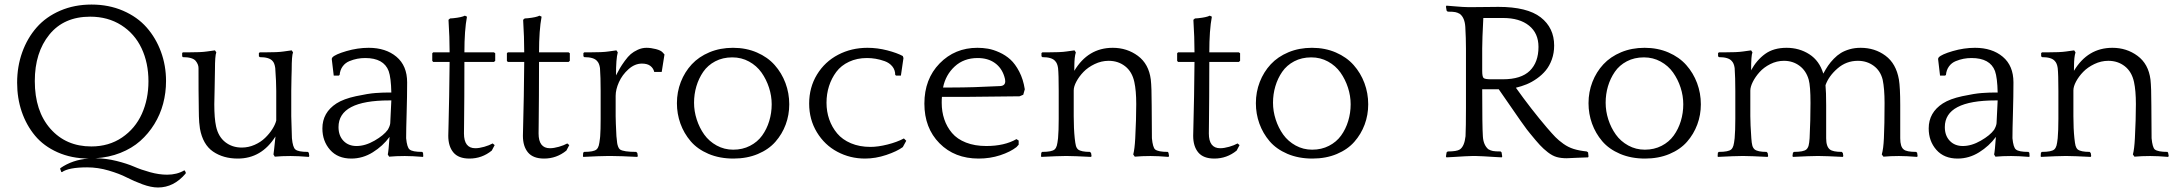

<svg xmlns="http://www.w3.org/2000/svg" viewBox="-20 -685 9555 843"><path d="M381.8 -665Q457.5 -665 520.3 -637.9Q583 -610.8 623.8 -564.5Q664.6 -518.1 686.8 -457.5Q709 -397 709 -329.1Q709 -277.8 696.3 -230Q683.6 -182.1 657.7 -140.1Q631.8 -98.1 595.5 -65.9Q559.1 -33.7 508.5 -13.7Q458 6.3 398.9 9.8Q445.8 10.3 491.7 21.7Q537.6 33.2 568.4 46.6Q599.1 60.1 638.7 71Q678.2 82 713.9 82Q756.8 82 789.1 63L792 64.9L795.9 73.2L794.9 77.1Q743.2 138.2 673.8 138.2Q643.6 138.2 605.7 124.3Q567.9 110.4 536.1 94Q504.4 77.6 457 63.7Q409.7 49.8 362.8 49.8Q281.2 49.8 252 70.8L249 69.8L244.1 56.2L245.1 53.2Q298.8 16.1 369.1 11.2Q293.5 10.7 232.7 -16.4Q171.9 -43.5 133.8 -89.4Q95.7 -135.3 75.4 -194.6Q55.2 -253.9 55.2 -321.8Q55.2 -393.1 77.6 -455.6Q100.1 -518.1 141.1 -564.7Q182.1 -611.3 244.4 -638.2Q306.6 -665 381.8 -665ZM380.9 -42Q458 -42 515.9 -81.3Q573.7 -120.6 602.8 -185.1Q631.8 -249.5 631.8 -328.1Q631.8 -408.7 601.6 -472.9Q571.3 -537.1 512.5 -574.5Q453.6 -611.8 376 -611.8Q260.7 -611.8 196.8 -533.2Q132.8 -454.6 132.8 -329.1Q132.8 -197.3 201.4 -119.6Q270 -42 380.9 -42Z M1186.5 2.9 1180.7 -6.8Q1182.1 -12.7 1189.5 -85.9Q1128.4 11.2 1023.9 11.2Q960.4 11.2 915.5 -19.5Q870.6 -50.3 857.9 -120.1Q856 -132.3 854.7 -147.5Q853.5 -162.6 853.3 -173.8Q853 -185.1 852.8 -203.9Q852.5 -222.7 852.5 -231.9Q851.6 -267.1 851.6 -386.2Q851.6 -402.3 838.9 -418Q824.7 -434.1 782.7 -434.1L779.8 -438V-452.1L782.7 -455.1H800.8Q863.8 -455.1 888.7 -459L923.8 -463.9L929.7 -455.1Q923.8 -441.4 923.8 -377.9Q923.8 -354.5 922.4 -299.3Q920.9 -244.1 920.9 -227.1Q920.9 -165.5 928.7 -129.9Q938.5 -85 969 -61Q999.5 -37.1 1041.5 -37.1Q1070.8 -37.1 1097.9 -49.1Q1125 -61 1144 -79.6Q1163.1 -98.1 1175.8 -118.2Q1188.5 -138.2 1192.9 -155.8V-286.1Q1192.9 -325.7 1188.5 -386.2Q1185.5 -408.2 1176.8 -417Q1162.6 -434.1 1120.6 -434.1L1116.7 -438V-452.1L1120.6 -455.1H1138.7Q1201.7 -455.1 1225.6 -459L1260.7 -463.9L1266.6 -455.1Q1260.7 -441.4 1260.7 -377.9Q1260.7 -371.6 1259.8 -346.2Q1258.8 -320.8 1258.8 -287.1V-174.8Q1258.8 -161.6 1261.7 -78.1Q1265.6 -37.6 1276.9 -28.8Q1289.1 -18.1 1331.5 -18.1L1335.9 -14.2L1337.9 0L1335.9 3.9Q1288.1 0 1255.9 0Q1217.8 0 1186.5 2.9Z M1688.5 2.9 1682.6 -6.8Q1686 -21 1690.4 -84Q1661.1 -43.9 1616.9 -16.4Q1572.8 11.2 1522.5 11.2Q1462.9 11.2 1429.2 -27.1Q1395.5 -65.4 1395.5 -121.1Q1395.5 -190.9 1457.5 -231Q1488.8 -251 1543 -262.7Q1597.2 -274.4 1629.2 -276.6Q1661.1 -278.8 1684.6 -278.8H1698.2Q1696.8 -344.2 1686.5 -373Q1665 -430.2 1583.5 -430.2Q1565.4 -430.2 1548.6 -427Q1531.7 -423.8 1513.9 -416.5Q1496.1 -409.2 1484.6 -393.6Q1473.1 -377.9 1471.2 -356L1467.3 -353H1445.3L1436.5 -426.8L1439.5 -433.1Q1451.7 -446.3 1501 -460.7Q1550.3 -475.1 1598.6 -475.1Q1673.8 -475.1 1720.7 -435.8Q1767.6 -396.5 1767.6 -323.2Q1767.6 -262.7 1765.4 -188.7Q1763.2 -114.7 1763.2 -78.1Q1767.1 -37.6 1778.3 -28.8Q1790.5 -18.1 1833.5 -18.1L1837.4 -14.2L1838.4 0L1837.4 3.9Q1789.6 0 1757.3 0Q1719.7 0 1688.5 2.9ZM1682.6 -115.2Q1692.4 -132.3 1693.4 -144L1698.2 -244.1H1689.5Q1466.3 -244.1 1466.3 -127Q1466.3 -89.4 1488 -66.7Q1509.8 -43.9 1545.4 -43.9Q1583.5 -43.9 1624.3 -67.4Q1665 -90.8 1682.6 -115.2Z M2154.3 -418 2148.9 -413.1H2019Q2019 -336.9 2018.6 -262.5Q2018.1 -188 2017.6 -144.5Q2017.1 -101.1 2017.1 -99.1Q2017.1 -34.2 2066.9 -34.2Q2084 -34.2 2106.2 -40.5Q2128.4 -46.9 2143.1 -55.2L2151.9 -47.9L2139.2 -23.9Q2096.2 11.2 2041 11.2Q1993.2 11.2 1970.7 -15.6Q1948.2 -42.5 1948.2 -88.9Q1948.2 -96.2 1949.5 -141.6Q1950.7 -187 1952.1 -262.5Q1953.6 -337.9 1954.1 -413.1H1881.8L1877.9 -418V-451.2L1881.8 -455.1H1954.1Q1954.1 -521.5 1949.2 -598.1L1956.1 -604L1970.2 -605Q2007.3 -608.9 2021 -616.2L2030.3 -611.8Q2019 -552.2 2019 -455.1H2148.9L2154.3 -451.2Z M2481.9 -418 2476.6 -413.1H2346.7Q2346.7 -336.9 2346.2 -262.5Q2345.7 -188 2345.2 -144.5Q2344.7 -101.1 2344.7 -99.1Q2344.7 -34.2 2394.5 -34.2Q2411.6 -34.2 2433.8 -40.5Q2456.1 -46.9 2470.7 -55.2L2479.5 -47.9L2466.8 -23.9Q2423.8 11.2 2368.7 11.2Q2320.8 11.2 2298.3 -15.6Q2275.9 -42.5 2275.9 -88.9Q2275.9 -96.2 2277.1 -141.6Q2278.3 -187 2279.8 -262.5Q2281.2 -337.9 2281.7 -413.1H2209.5L2205.6 -418V-451.2L2209.5 -455.1H2281.7Q2281.7 -521.5 2276.9 -598.1L2283.7 -604L2297.9 -605Q2335 -608.9 2348.6 -616.2L2357.9 -611.8Q2346.7 -552.2 2346.7 -455.1H2476.6L2481.9 -451.2Z M2541.5 -438V-452.1L2545.4 -455.1H2563.5Q2626.5 -455.1 2651.4 -459L2686.5 -463.9L2692.4 -455.1Q2684.6 -427.2 2684.6 -354Q2695.8 -375 2702.4 -386.5Q2709 -397.9 2723.1 -417.5Q2737.3 -437 2749.5 -447.5Q2761.7 -458 2780.3 -466.6Q2798.8 -475.1 2818.4 -475.1Q2837.9 -475.1 2859.6 -469.5Q2881.3 -463.9 2889.2 -455.1L2897.5 -445.8L2885.3 -369.1H2852.5Q2849.1 -384.8 2835.9 -395.3Q2822.8 -405.8 2798.3 -405.8Q2767.1 -405.8 2739.5 -381.1Q2711.9 -356.4 2697.5 -324.2Q2683.1 -292 2683.1 -264.2V-174.8Q2683.1 -153.3 2686.5 -86.9L2687.5 -78.1Q2689 -63.5 2689.7 -57.4Q2690.4 -51.3 2693.6 -42Q2696.8 -32.7 2702.1 -28.8Q2717.8 -18.1 2773.4 -18.1L2778.3 -13.2L2780.3 0L2778.3 3.9Q2702.1 0 2668.5 0H2644.5Q2616.7 0 2540.5 3.9L2539.6 0L2540.5 -14.2L2544.4 -18.1Q2586.9 -18.1 2599.1 -28.8Q2606 -35.2 2608.9 -45.7Q2611.8 -56.2 2614.3 -78.1L2615.2 -86.9Q2617.2 -113.3 2617.2 -163.1V-286.1Q2617.2 -345.7 2614.3 -386.2Q2611.3 -407.2 2601.6 -417Q2587.4 -434.1 2545.4 -434.1Z M3198.2 -475.1Q3255.9 -475.1 3303.2 -454.6Q3350.6 -434.1 3381.3 -399.4Q3412.1 -364.7 3428.7 -320.3Q3445.3 -275.9 3445.3 -227.1Q3445.3 -180.2 3429.7 -138.2Q3414.1 -96.2 3384.5 -62.5Q3355 -28.8 3307.4 -8.8Q3259.8 11.2 3200.2 11.2Q3139.2 11.2 3090.6 -9.5Q3042 -30.3 3012.5 -64.9Q2982.9 -99.6 2967.5 -142.3Q2952.1 -185.1 2952.1 -231.9Q2952.1 -281.2 2969.2 -325.2Q2986.3 -369.1 3017.3 -402.6Q3048.3 -436 3095.2 -455.6Q3142.1 -475.1 3198.2 -475.1ZM3199.2 -27.8Q3240.2 -27.8 3272.9 -44.7Q3305.7 -61.5 3326.2 -89.8Q3346.7 -118.2 3357.4 -153.6Q3368.2 -189 3368.2 -227.1Q3368.2 -264.2 3356.4 -300.3Q3344.7 -336.4 3323.5 -366.5Q3302.2 -396.5 3268.8 -414.8Q3235.4 -433.1 3195.3 -433.1Q3153.3 -433.1 3120.4 -415.8Q3087.4 -398.4 3067.6 -369.6Q3047.9 -340.8 3037.6 -306.2Q3027.3 -271.5 3027.3 -233.9Q3027.3 -196.8 3039.1 -160.4Q3050.8 -124 3072 -94.2Q3093.3 -64.5 3126.7 -46.1Q3160.2 -27.8 3199.2 -27.8Z M3935.5 -353H3914.6L3910.6 -356Q3910.6 -377.9 3897.7 -393.6Q3884.8 -409.2 3864.3 -416.5Q3843.8 -423.8 3824.7 -427Q3805.7 -430.2 3786.6 -430.2Q3742.7 -430.2 3707.8 -413.8Q3672.9 -397.5 3651.9 -369.4Q3630.9 -341.3 3619.9 -306.9Q3608.9 -272.5 3608.9 -233.9Q3608.9 -195.3 3620.8 -160.9Q3632.8 -126.5 3655.8 -99.1Q3678.7 -71.8 3716.3 -55.9Q3753.9 -40 3801.8 -40Q3835 -40 3876.7 -50.5Q3918.5 -61 3948.7 -77.1L3959 -66.9L3943.8 -39.1Q3918.5 -20.5 3871.3 -4.6Q3824.2 11.2 3777.8 11.2Q3712.4 11.2 3656.5 -18.6Q3600.6 -48.3 3566.7 -104.2Q3532.7 -160.2 3532.7 -230Q3532.7 -301.3 3567.1 -357.7Q3601.6 -414.1 3659.9 -444.6Q3718.3 -475.1 3788.6 -475.1Q3832 -475.1 3875.5 -463.9Q3918.9 -452.6 3943.8 -439L3946.8 -430.2Z M4479.5 -293 4472.7 -269 4456.5 -262.2Q4420.9 -262.2 4345.7 -261Q4270.5 -259.8 4233.9 -259.8H4115.7Q4114.7 -251 4114.7 -233.9Q4114.7 -194.8 4126 -161.4Q4137.2 -127.9 4159.9 -101.1Q4182.6 -74.2 4221.2 -59.1Q4259.8 -43.9 4310.5 -43.9Q4390.1 -43.9 4442.9 -74.2L4452.6 -67.9V-49.8L4442.9 -39.1Q4416 -18.1 4371.6 -3.4Q4327.1 11.2 4276.9 11.2Q4171.4 11.2 4105 -55.9Q4038.6 -123 4038.6 -230Q4038.6 -337.9 4105.5 -406.5Q4172.4 -475.1 4271.5 -475.1Q4294.9 -475.1 4317.9 -471.2Q4340.8 -467.3 4367.9 -455.1Q4395 -442.9 4416.3 -423.6Q4437.5 -404.3 4455.1 -370.6Q4472.7 -336.9 4479.5 -293ZM4272.5 -430.2Q4211.9 -430.2 4171.9 -393.3Q4131.8 -356.4 4120.6 -300.8H4159.7Q4251 -300.8 4371.6 -307.1Q4393.6 -308.6 4393.6 -328.1Q4393.6 -337.4 4389.6 -349.1Q4377.9 -387.2 4347.7 -408.7Q4317.4 -430.2 4272.5 -430.2Z M4772.5 0 4770.5 3.9Q4694.3 0 4668.5 0H4654.8Q4627.9 0 4551.8 3.9L4550.8 0L4551.8 -14.2L4555.7 -18.1Q4598.1 -18.1 4610.4 -28.8Q4617.2 -35.2 4620.1 -45.7Q4623 -56.2 4625.5 -78.1Q4628.4 -111.3 4628.4 -163.1V-286.1Q4628.4 -359.4 4625.5 -386.2Q4622.6 -407.2 4612.8 -417Q4598.6 -434.1 4556.6 -434.1L4552.7 -438V-452.1L4556.6 -455.1H4574.7Q4637.7 -455.1 4662.6 -459L4697.8 -463.9L4703.6 -455.1Q4700.2 -443.8 4698.7 -429.9Q4697.3 -416 4697 -396.2Q4696.8 -376.5 4696.8 -374Q4757.3 -475.1 4865.7 -475.1Q4928.2 -475.1 4976.1 -439.7Q5023.9 -404.3 5032.7 -335.9Q5036.6 -300.8 5036.6 -223.1Q5036.6 -199.2 5037.1 -150.6Q5037.6 -102.1 5037.6 -78.1Q5041.5 -37.6 5051.8 -28.8Q5065.4 -18.1 5107.4 -18.1L5110.4 -14.2L5112.8 0L5110.4 3.9Q5064.5 0 5031.7 0Q4994.1 0 4962.4 2.9L4955.6 -6.8Q4961.9 -29.8 4964.4 -78.1Q4968.8 -161.1 4968.8 -228Q4968.8 -287.1 4960.4 -325.2Q4950.7 -370.1 4920.2 -394Q4889.6 -418 4847.7 -418Q4815.9 -418 4786.4 -403.8Q4756.8 -389.6 4737.3 -369.4Q4717.8 -349.1 4706.1 -327.1Q4694.3 -305.2 4694.3 -288.1V-174.8Q4694.3 -120.1 4698.7 -78.1Q4701.2 -55.2 4703.9 -45.2Q4706.5 -35.2 4713.4 -28.8Q4727.1 -18.1 4765.6 -18.1L4770.5 -13.2Z M5424.8 -418 5419.4 -413.1H5289.6Q5289.6 -336.9 5289.1 -262.5Q5288.6 -188 5288.1 -144.5Q5287.6 -101.1 5287.6 -99.1Q5287.6 -34.2 5337.4 -34.2Q5354.5 -34.2 5376.7 -40.5Q5398.9 -46.9 5413.6 -55.2L5422.4 -47.9L5409.7 -23.9Q5366.7 11.2 5311.5 11.2Q5263.7 11.2 5241.2 -15.6Q5218.8 -42.5 5218.8 -88.9Q5218.8 -96.2 5220 -141.6Q5221.2 -187 5222.7 -262.5Q5224.1 -337.9 5224.6 -413.1H5152.3L5148.4 -418V-451.2L5152.3 -455.1H5224.6Q5224.6 -521.5 5219.7 -598.1L5226.6 -604L5240.7 -605Q5277.8 -608.9 5291.5 -616.2L5300.8 -611.8Q5289.6 -552.2 5289.6 -455.1H5419.4L5424.8 -451.2Z M5740.2 -475.1Q5797.9 -475.1 5845.2 -454.6Q5892.6 -434.1 5923.3 -399.4Q5954.1 -364.7 5970.7 -320.3Q5987.3 -275.9 5987.3 -227.1Q5987.3 -180.2 5971.7 -138.2Q5956.1 -96.2 5926.5 -62.5Q5897 -28.8 5849.4 -8.8Q5801.8 11.2 5742.2 11.2Q5681.2 11.2 5632.6 -9.5Q5584 -30.3 5554.4 -64.9Q5524.9 -99.6 5509.5 -142.3Q5494.1 -185.1 5494.1 -231.9Q5494.1 -281.2 5511.2 -325.2Q5528.3 -369.1 5559.3 -402.6Q5590.3 -436 5637.2 -455.6Q5684.1 -475.1 5740.2 -475.1ZM5741.2 -27.8Q5782.2 -27.8 5814.9 -44.7Q5847.7 -61.5 5868.2 -89.8Q5888.7 -118.2 5899.4 -153.6Q5910.2 -189 5910.2 -227.1Q5910.2 -264.2 5898.4 -300.3Q5886.7 -336.4 5865.5 -366.5Q5844.2 -396.5 5810.8 -414.8Q5777.3 -433.1 5737.3 -433.1Q5695.3 -433.1 5662.4 -415.8Q5629.4 -398.4 5609.6 -369.6Q5589.8 -340.8 5579.6 -306.2Q5569.3 -271.5 5569.3 -233.9Q5569.3 -196.8 5581.1 -160.4Q5592.8 -124 5614 -94.2Q5635.3 -64.5 5668.7 -46.1Q5702.1 -27.8 5741.2 -27.8Z M6575.7 2 6573.7 5.9Q6568.8 5.9 6542.2 4.2Q6515.6 2.4 6492.7 1.2Q6469.7 0 6461.4 0H6442.9Q6434.6 0 6411.6 1.2Q6388.7 2.4 6362.1 4.2Q6335.4 5.9 6330.6 5.9L6328.6 2L6331.5 -16.1L6336.4 -20Q6376 -20 6389.6 -28.8Q6409.7 -42.5 6414.6 -86.9Q6416.5 -127 6416.5 -210.9V-471.2Q6416.5 -517.1 6413.6 -566.9Q6411.1 -607.4 6389.6 -624Q6379.4 -629.9 6369.6 -631.8Q6359.9 -633.8 6336.4 -633.8L6331.5 -638.2L6328.6 -655.8L6330.6 -660.2Q6333.5 -660.2 6369.9 -657Q6406.2 -653.8 6422.9 -653.8H6458.5Q6474.1 -653.8 6512 -654.3Q6549.8 -654.8 6558.6 -654.8Q6685.5 -654.8 6744.6 -608.9Q6803.7 -563 6803.7 -484.9Q6803.7 -452.1 6793.5 -423.8Q6783.2 -395.5 6766.8 -375.7Q6750.5 -356 6728 -340.1Q6705.6 -324.2 6682.9 -314.9Q6660.2 -305.7 6635.7 -299.8Q6702.1 -206.5 6771.5 -125Q6795.4 -97.2 6809.3 -83Q6823.2 -68.8 6844.2 -53.7Q6865.2 -38.6 6889.4 -31Q6913.6 -23.4 6946.8 -20L6952.6 -16.1L6954.6 2L6952.6 5.9Q6937 5.9 6902.8 7.8Q6868.7 9.8 6858.9 9.8Q6833.5 9.8 6814.7 4.4Q6795.9 -1 6776.4 -16.1Q6756.8 -31.2 6741 -48.3Q6725.1 -65.4 6697.8 -99.1Q6683.1 -113.8 6560.5 -293H6487.8Q6487.8 -128.9 6490.7 -86.9Q6492.7 -48.8 6514.6 -29.8Q6524.9 -23.9 6534.9 -22Q6544.9 -20 6568.8 -20L6572.8 -16.1ZM6525.9 -336.9H6578.6Q6658.7 -336.9 6696.8 -374.3Q6734.9 -411.6 6734.9 -479Q6734.9 -539.1 6693.4 -572.5Q6651.9 -606 6579.6 -606H6492.7Q6487.8 -510.7 6487.8 -472.2V-374Q6487.8 -348.1 6493.9 -342.5Q6500 -336.9 6525.9 -336.9Z M7200.7 -475.1Q7258.3 -475.1 7305.7 -454.6Q7353 -434.1 7383.8 -399.4Q7414.6 -364.7 7431.2 -320.3Q7447.8 -275.9 7447.8 -227.1Q7447.8 -180.2 7432.1 -138.2Q7416.5 -96.2 7387 -62.5Q7357.4 -28.8 7309.8 -8.8Q7262.2 11.2 7202.6 11.2Q7141.6 11.2 7093 -9.5Q7044.4 -30.3 7014.9 -64.9Q6985.4 -99.6 6970 -142.3Q6954.6 -185.1 6954.6 -231.9Q6954.6 -281.2 6971.7 -325.2Q6988.8 -369.1 7019.8 -402.6Q7050.8 -436 7097.7 -455.6Q7144.5 -475.1 7200.7 -475.1ZM7201.7 -27.8Q7242.7 -27.8 7275.4 -44.7Q7308.1 -61.5 7328.6 -89.8Q7349.1 -118.2 7359.9 -153.6Q7370.6 -189 7370.6 -227.1Q7370.6 -264.2 7358.9 -300.3Q7347.2 -336.4 7325.9 -366.5Q7304.7 -396.5 7271.2 -414.8Q7237.8 -433.1 7197.8 -433.1Q7155.8 -433.1 7122.8 -415.8Q7089.8 -398.4 7070.1 -369.6Q7050.3 -340.8 7040 -306.2Q7029.8 -271.5 7029.8 -233.9Q7029.8 -196.8 7041.5 -160.4Q7053.2 -124 7074.5 -94.2Q7095.7 -64.5 7129.2 -46.1Q7162.6 -27.8 7201.7 -27.8Z M7523.4 -438V-452.1L7527.3 -455.1H7545.4Q7608.4 -455.1 7633.3 -459L7668.5 -463.9L7674.3 -455.1Q7668.5 -441.4 7668.5 -377.9Q7668.5 -377.4 7668 -376.5Q7667.5 -375.5 7667.5 -375Q7692.9 -421.4 7730 -448.2Q7767.1 -475.1 7824.2 -475.1Q7879.9 -475.1 7924.1 -446.8Q7968.3 -418.5 7985.4 -361.8Q7996.1 -381.3 8006.3 -396.5Q8016.6 -411.6 8031.5 -427Q8046.4 -442.4 8062.7 -452.4Q8079.1 -462.4 8101.3 -468.8Q8123.5 -475.1 8149.4 -475.1Q8211.9 -475.1 8258.5 -440.4Q8305.2 -405.8 8317.4 -335.9Q8323.2 -300.8 8323.2 -223.1V-78.1Q8323.2 -40.5 8338.4 -28.8Q8350.6 -18.1 8393.1 -18.1L8397.5 -14.2L8399.4 0L8397.5 3.9Q8349.6 0 8317.4 0Q8281.2 0 8249.5 2.9L8242.2 -6.8Q8249.5 -31.7 8251.5 -78.1Q8254.4 -136.7 8254.4 -232.9Q8254.4 -295.4 8246.1 -335Q8236.3 -374.5 8206.5 -396.2Q8176.8 -418 8137.2 -418Q8086.4 -418 8047.9 -384.5Q8009.3 -351.1 7995.1 -311Q7998 -282.2 7998 -223.1V-78.1Q7998 -41.5 8014.2 -28.8Q8027.8 -18.1 8066.4 -18.1L8071.3 -13.2L8073.2 0L8071.3 3.9Q7995.1 0 7969.2 0H7955.1Q7928.2 0 7852.1 3.9L7850.1 0L7852.1 -14.2L7856.4 -18.1Q7898.9 -18.1 7911.1 -28.8Q7918 -35.2 7920.9 -45.9Q7923.8 -56.6 7925.3 -78.1Q7929.2 -156.2 7929.2 -232.9Q7929.2 -307.1 7921.4 -335Q7910.2 -374.5 7880.9 -396.2Q7851.6 -418 7812.5 -418Q7781.2 -418 7752.7 -403.6Q7724.1 -389.2 7705.6 -368.4Q7687 -347.7 7676 -325.7Q7665 -303.7 7665 -287.1V-174.8Q7665 -140.6 7669.4 -78.1Q7670.9 -56.6 7673.8 -45.9Q7676.8 -35.2 7684.1 -28.8Q7697.8 -18.1 7736.3 -18.1L7741.2 -13.2L7743.2 0L7741.2 3.9Q7665 0 7639.2 0H7625.5Q7598.6 0 7522.5 3.9L7521.5 0L7522.5 -14.2L7526.4 -18.1Q7568.8 -18.1 7581.1 -28.8Q7587.9 -35.2 7590.8 -45.7Q7593.8 -56.2 7596.2 -78.1Q7599.1 -111.3 7599.1 -163.1V-286.1Q7599.1 -345.7 7596.2 -386.2Q7593.3 -407.2 7583.5 -417Q7569.3 -434.1 7527.3 -434.1Z M8741.2 2.9 8735.4 -6.8Q8738.8 -21 8743.2 -84Q8713.9 -43.9 8669.7 -16.4Q8625.5 11.2 8575.2 11.2Q8515.6 11.2 8481.9 -27.1Q8448.2 -65.4 8448.2 -121.1Q8448.2 -190.9 8510.3 -231Q8541.5 -251 8595.7 -262.7Q8649.9 -274.4 8681.9 -276.6Q8713.9 -278.8 8737.3 -278.8H8751Q8749.5 -344.2 8739.3 -373Q8717.8 -430.2 8636.2 -430.2Q8618.2 -430.2 8601.3 -427Q8584.5 -423.8 8566.7 -416.5Q8548.8 -409.2 8537.4 -393.6Q8525.9 -377.9 8523.9 -356L8520 -353H8498L8489.3 -426.8L8492.2 -433.1Q8504.4 -446.3 8553.7 -460.7Q8603 -475.1 8651.4 -475.1Q8726.6 -475.1 8773.4 -435.8Q8820.3 -396.5 8820.3 -323.2Q8820.3 -262.7 8818.1 -188.7Q8815.9 -114.7 8815.9 -78.1Q8819.8 -37.6 8831.1 -28.8Q8843.3 -18.1 8886.2 -18.1L8890.1 -14.2L8891.1 0L8890.1 3.9Q8842.3 0 8810.1 0Q8772.5 0 8741.2 2.9ZM8735.4 -115.2Q8745.1 -132.3 8746.1 -144L8751 -244.1H8742.2Q8519 -244.1 8519 -127Q8519 -89.4 8540.8 -66.7Q8562.5 -43.9 8598.1 -43.9Q8636.2 -43.9 8677 -67.4Q8717.8 -90.8 8735.4 -115.2Z M9161.6 0 9159.7 3.9Q9083.5 0 9057.6 0H9043.9Q9017.1 0 8940.9 3.9L8939.9 0L8940.9 -14.2L8944.8 -18.1Q8987.3 -18.1 8999.5 -28.8Q9006.3 -35.2 9009.3 -45.7Q9012.2 -56.2 9014.6 -78.1Q9017.6 -111.3 9017.6 -163.1V-286.1Q9017.6 -359.4 9014.6 -386.2Q9011.7 -407.2 9002 -417Q8987.8 -434.1 8945.8 -434.1L8941.9 -438V-452.1L8945.8 -455.1H8963.9Q9026.9 -455.1 9051.8 -459L9086.9 -463.9L9092.8 -455.1Q9089.4 -443.8 9087.9 -429.9Q9086.4 -416 9086.2 -396.2Q9085.9 -376.5 9085.9 -374Q9146.5 -475.1 9254.9 -475.1Q9317.4 -475.1 9365.2 -439.7Q9413.1 -404.3 9421.9 -335.9Q9425.8 -300.8 9425.8 -223.1Q9425.8 -199.2 9426.3 -150.6Q9426.8 -102.1 9426.8 -78.1Q9430.7 -37.6 9440.9 -28.8Q9454.6 -18.1 9496.6 -18.1L9499.5 -14.2L9502 0L9499.5 3.9Q9453.6 0 9420.9 0Q9383.3 0 9351.6 2.9L9344.7 -6.8Q9351.1 -29.8 9353.5 -78.1Q9357.9 -161.1 9357.9 -228Q9357.9 -287.1 9349.6 -325.2Q9339.8 -370.1 9309.3 -394Q9278.8 -418 9236.8 -418Q9205.1 -418 9175.5 -403.8Q9146 -389.6 9126.5 -369.4Q9106.9 -349.1 9095.2 -327.1Q9083.5 -305.2 9083.5 -288.1V-174.8Q9083.5 -120.1 9087.9 -78.1Q9090.3 -55.2 9093 -45.2Q9095.7 -35.2 9102.5 -28.8Q9116.2 -18.1 9154.8 -18.1L9159.7 -13.2Z"/></svg>

Font: Quattrocento Roman
Style: Regular
Weight: 400
Designer: Pablo Impallari
Foundry: Pablo Impallari. www.impallari.com Igino Marini. www.ikern.com
Version: Version 1.000